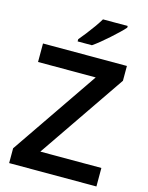

<svg xmlns="http://www.w3.org/2000/svg" viewBox="-136 -1020 849 1103"><g transform="rotate(15 288.5 -468.5)"><path d="M548 0H29V-88L382 -604H39V-714H538V-626L185 -110H548ZM483 -927Q471 -913 450 -893Q429 -873 404.5 -851Q380 -829 356 -809.5Q332 -790 313 -777H228V-790Q244 -809 264 -834.5Q284 -860 303.5 -887.5Q323 -915 336 -937H483Z"/></g></svg>

Font: Noto Sans Adlam SemiBold
Style: Regular
Weight: 600
Version: Version 3.001